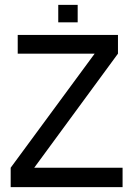

<svg xmlns="http://www.w3.org/2000/svg" viewBox="-20 -771 548 791"><path d="M485 -80V0H24V-80L370 -550H53V-627H466V-550L121 -80ZM300 -679H220V-751H300Z"/></svg>

Font: Blinker
Style: Regular
Weight: 400
Designer: Juergen Huber
Foundry: supertype
Version: Version 1.017;hotconv 1.0.117;makeotfexe 2.5.65602